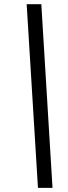

<svg xmlns="http://www.w3.org/2000/svg" viewBox="-20 -780 328 921"><path d="M107.9 -759.8H178.2L231.9 121.1H162.1Z"/></svg>

Font: Droid Serif
Style: Bold Italic
Weight: 700
Italic angle: -12°
Designer: Monotype Design team
Foundry: Monotype Imaging Inc.
Version: Version 1.03